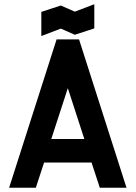

<svg xmlns="http://www.w3.org/2000/svg" viewBox="-20 -886 640 906"><path d="M353 -700H247L23 0H149L188 -119H412L451 0H577ZM175 -716 267 -751 333 -722 425 -752V-866L333 -831L267 -860L175 -830ZM222 -230 300 -470 378 -230Z"/></svg>

Font: Fervojo
Style: Bold
Weight: 700
Designer: kohakuno
Version: ver.1.0